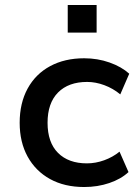

<svg xmlns="http://www.w3.org/2000/svg" viewBox="-20 -742 563 771"><path d="M318 9Q239 9 181 -23Q123 -55 91 -113Q59 -171 59 -249Q59 -328 91 -386.5Q123 -445 181.5 -476.5Q240 -508 318 -508Q372 -508 420 -491Q468 -474 499 -446L463 -363Q434 -387 399 -400Q364 -413 330 -413Q255 -413 213 -370.5Q171 -328 171 -249Q171 -170 213 -128Q255 -86 329 -86Q364 -86 398.5 -98.5Q433 -111 460 -133L496 -51Q466 -23 419 -7Q372 9 318 9ZM252 -611V-722H368V-611Z"/></svg>

Font: Nunito Sans 7pt SemiBold
Style: Regular
Weight: 600
Designer: Vernon Adams
Foundry: Vernon Adams
Version: Version 3.101;gftools[0.9.27]